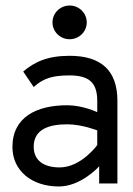

<svg xmlns="http://www.w3.org/2000/svg" viewBox="-20 -664 481 695"><path d="M170 -583C170 -549 198 -522 232 -522C266 -522 294 -549 294 -583C294 -617 266 -644 232 -644C198 -644 170 -617 170 -583ZM64 -405 102 -349C138 -382 173 -391 232 -391C301 -391 332 -366 332 -299V-258C332 -258 280 -283 223 -283C114 -283 25 -241 25 -132C25 -45 96 11 193 11C274 11 339 -62 339 -62V0H405V-299C405 -410 345 -462 232 -462C152 -462 105 -440 64 -405ZM196 -58C141 -58 102 -81 102 -133C102 -197 159 -214 223 -214C277 -214 332 -192 332 -192V-139C332 -139 274 -58 196 -58Z"/></svg>

Font: Charger
Style: Regular
Weight: 400
Designer: Jasper
Foundry: Cannot Into Space Fonts
Version: Version 0.98